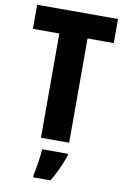

<svg xmlns="http://www.w3.org/2000/svg" viewBox="-101 -772 687 1052"><g transform="rotate(10 243.0 -246.5)"><path d="M322 0V-580H468V-714H18V-580H165V0ZM326 72V61H183C180 102 169 171 161 208V221H257C286 172 309 122 326 72Z"/></g></svg>

Font: Noto Sans Malayalam Condensed ExtraBold
Style: Regular
Weight: 800
Width: 3
Designer: Jelle Bosma - Monotype Design Team
Foundry: Monotype Imaging Inc.
Version: Version 2.104